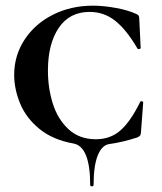

<svg xmlns="http://www.w3.org/2000/svg" viewBox="-20 -500 570 677"><path d="M310 152Q310 157 304 157Q298 157 298 152Q298 17 239 6Q166 -7 119 -45.5Q72 -84 51 -135Q30 -186 30 -236Q30 -304 66.5 -360Q103 -416 166.5 -448Q230 -480 308 -480Q345 -480 388.5 -472Q432 -464 460 -451Q467 -448 469 -444.5Q471 -441 471 -434L476 -331Q476 -328 471 -327Q466 -326 464 -330Q426 -395 386.5 -426.5Q347 -458 296 -458Q225 -458 187 -401.5Q149 -345 149 -251Q149 -189 166.5 -134Q184 -79 222 -44Q260 -9 318 -9Q369 -9 404.5 -40Q440 -71 474 -140Q475 -144 480 -143Q485 -142 485 -139L477 -33Q476 -25 474 -22Q472 -19 463 -15Q410 2 365 8Q339 12 324.5 48.5Q310 85 310 152Z"/></svg>

Font: Cormorant SC
Style: Bold
Weight: 700
Designer: Christian Thalmann (Catharsis Fonts)
Foundry: Catharsis Fonts
Version: Version 4.000